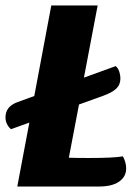

<svg xmlns="http://www.w3.org/2000/svg" viewBox="-53 -680 482 700"><path d="M407 -66Q407 -36 381.5 -18Q356 0 308 0H10L54 -233L-13 -209Q-33 -227 -33 -252Q-33 -291 9 -307L72 -330L134 -660H303L253 -397L369 -439Q378 -431 382 -418.5Q386 -406 386 -394Q386 -371 370.5 -356.5Q355 -342 321 -330L235 -299L198 -105Q223 -104 271 -104Q362 -104 395 -110Q407 -88 407 -66Z"/></svg>

Font: Sansita
Style: Bold Italic
Weight: 700
Italic angle: -11°
Designer: Pablo Cosgaya
Foundry: Omnibus-Type
Version: Version 1.006